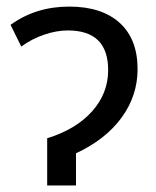

<svg xmlns="http://www.w3.org/2000/svg" viewBox="-20 -566 476 586"><path d="M124 0V-144Q211.4 -170.9 260.7 -225.8Q310.1 -280.8 310.1 -352.1Q310.1 -473.1 187 -473.1Q152.8 -473.1 114.7 -460.2Q76.7 -447.3 44.9 -423.8L12.2 -490.2Q89.4 -545.9 190.9 -545.9Q290.5 -545.9 345.2 -496.3Q399.9 -446.8 399.9 -355Q399.9 -273.9 351.1 -207Q302.2 -140.1 211.9 -98.1V0Z"/></svg>

Font: Noto Sans Southeast Asian
Style: Regular
Weight: 400
Designer: Monotype Design Team
Foundry: Monotype Imaging Inc.
Version: Version 1.06 uh; ttfautohint (v1.4.1)